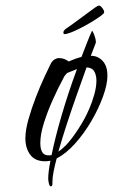

<svg xmlns="http://www.w3.org/2000/svg" viewBox="-20 -601 430 681"><path d="M160 60Q156 60 153.5 50Q151 40 151 33Q151 21 153 5Q155 -11 159 -31Q154 -30 149.5 -29.5Q145 -29 140 -29Q104 -29 87 -52.5Q70 -76 70 -110Q70 -139 81 -178Q92 -217 107.5 -257Q123 -297 138 -329Q153 -361 160 -375Q166 -386 174 -390.5Q182 -395 189 -395Q200 -395 208.5 -391.5Q217 -388 224 -383Q235 -388 246 -392Q257 -396 269 -399Q278 -422 287 -445.5Q296 -469 306 -491H307Q309 -491 314.5 -476.5Q320 -462 320 -452Q320 -448 319 -447L302 -403H304Q327 -403 344 -385Q361 -367 361 -332Q361 -302 345.5 -259Q330 -216 304 -171.5Q278 -127 246 -91.5Q214 -56 181 -39Q174 -13 170 8Q166 29 166 42V50Q166 60 160 60ZM187 -63Q212 -80 235.5 -111.5Q259 -143 278 -177Q286 -191 296.5 -215Q307 -239 314.5 -266Q322 -293 322 -315Q322 -334 314.5 -347.5Q307 -361 287 -362Q272 -320 253.5 -268Q235 -216 217.5 -162.5Q200 -109 187 -63ZM151 -50Q154 -50 157 -50Q160 -50 163 -51Q175 -111 198.5 -191.5Q222 -272 253 -356L218 -342Q214 -338 210.5 -333.5Q207 -329 205 -324Q186 -289 167 -246.5Q148 -204 135.5 -164Q123 -124 123 -94Q123 -50 151 -50ZM209 -480Q204 -480 205 -488Q207 -495 218 -502Q223 -505 238 -516Q253 -527 270 -539.5Q287 -552 300.5 -562Q314 -572 317 -574Q324 -579 326.5 -580Q329 -581 332 -581Q337 -581 344 -571Q351 -561 349 -556Q348 -552 334 -542Q320 -532 300.5 -520.5Q281 -509 262 -499.5Q243 -490 232 -486Q216 -480 209 -480Z"/></svg>

Font: Comforter
Style: Regular
Weight: 400
Designer: Robert E. Leuschke
Foundry: Robert E. Leuschke
Version: Version 1.013; ttfautohint (v1.8.3)